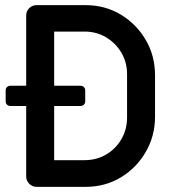

<svg xmlns="http://www.w3.org/2000/svg" viewBox="-20 -728 685 748"><path d="M123 0Q106 0 94 -12Q82 -24 82 -41V-315H21Q13 -315 7.5 -320Q2 -325 2 -333V-376Q2 -384 7.5 -389Q13 -394 21 -394H82V-668Q82 -685 94 -696.5Q106 -708 123 -708H313Q389 -708 450 -671.5Q511 -635 547.5 -573Q584 -511 584 -434V-274Q584 -198 547.5 -135.5Q511 -73 450 -36.5Q389 0 313 0ZM191 -104H309Q356 -104 393.5 -126Q431 -148 453 -186Q475 -224 475 -270V-439Q475 -485 453 -522.5Q431 -560 393.5 -582.5Q356 -605 309 -605H191V-394H293Q301 -394 306.5 -389Q312 -384 312 -376V-333Q312 -325 306.5 -320Q301 -315 293 -315H191Z"/></svg>

Font: Miriam Libre SemiBold
Style: Regular
Weight: 600
Version: Version 2.000